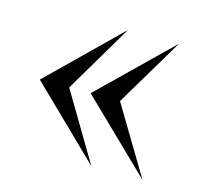

<svg xmlns="http://www.w3.org/2000/svg" viewBox="-74 -563 637 606"><g transform="rotate(15 245.0 -260.5)"><path d="M211 -260 440 -38 307 -260 440 -483ZM45 -260 273 -38 141 -260 273 -483Z"/></g></svg>

Font: Coconat
Style: Regular
Weight: 400
Designer: Sara Lavazza
Foundry: Collletttivo
Version: Version 1.000;Glyphs 3.2 (3217)